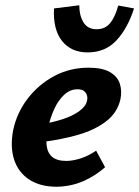

<svg xmlns="http://www.w3.org/2000/svg" viewBox="-20 -695 529 729"><path d="M195 14Q132 14 90.5 -13.5Q49 -41 33.5 -89.5Q18 -138 30 -201Q44 -267 85 -320.5Q126 -374 185.5 -406Q245 -438 316 -438Q368 -438 397 -421.5Q426 -405 435 -377Q444 -349 437 -317Q425 -266 382 -233.5Q339 -201 276 -183Q213 -165 141 -156L136 -223Q179 -230 216.5 -242Q254 -254 279.5 -272Q305 -290 310 -311Q313 -321 310.5 -331.5Q308 -342 299.5 -349Q291 -356 274 -356Q246 -356 223.5 -335Q201 -314 186 -281Q171 -248 162 -209Q154 -172 157 -143.5Q160 -115 178 -99.5Q196 -84 232 -84Q256 -84 286 -93.5Q316 -103 345 -123L379 -60Q350 -35 318.5 -18Q287 -1 255.5 6.5Q224 14 195 14ZM313 -496Q250 -496 215.5 -539.5Q181 -583 185 -663L281 -675Q281 -636 297 -610Q313 -584 347 -584Q379 -584 398 -607Q417 -630 429 -674L489 -663Q464 -586 421.5 -541Q379 -496 313 -496Z"/></svg>

Font: Ysabeau Office ExtraBold
Style: Italic
Weight: 800
Italic angle: -12°
Designer: Christian Thalmann (Catharsis Fonts)
Version: Version 2.001;gftools[0.9.30]; featfreeze: tnum,lnum,ss02